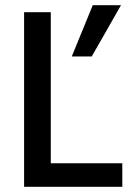

<svg xmlns="http://www.w3.org/2000/svg" viewBox="-20 -721 520 741"><path d="M334 -503H257L338 -701H447ZM452 0H73V-674H176V-91H452Z"/></svg>

Font: Hind Mysuru Medium
Style: Regular
Weight: 500
Designer: Manushi Parikh, Hitesh Malaviya
Foundry: Indian Type Foundry
Version: Version 0.703;PS 1.0;hotconv 1.0.86;makeotf.lib2.5.63406